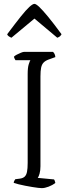

<svg xmlns="http://www.w3.org/2000/svg" viewBox="-20 -972 357 992"><path d="M196 0Q190 0 176.5 -1.5Q163 -3 145.5 -6Q128 -9 109.5 -12.5Q91 -16 75.5 -20Q60 -24 51 -27Q51 -33 54 -38Q57 -43 59 -46L82 -49Q98 -51 107 -59Q116 -67 119.5 -84Q123 -101 123 -130V-589Q123 -623 128.5 -640Q134 -657 137 -661H60Q58 -665 56 -668Q54 -671 52 -679Q56 -684 66.5 -689.5Q77 -695 88 -699.5Q99 -704 104 -704H254Q258 -700 261.5 -694Q265 -688 266 -677L230 -664Q214 -658 205 -648.5Q196 -639 192.5 -622.5Q189 -606 189 -577V-113Q189 -91 184.5 -75Q180 -59 175 -53L259 -45Q261 -43 263 -37.5Q265 -32 266 -27Q251 -15 231 -7.5Q211 0 196 0ZM39 -777Q30 -781 24.5 -785Q19 -789 17 -795Q59 -851 86.5 -885.5Q114 -920 131.5 -936Q149 -952 158 -952Q166 -952 183 -936Q200 -920 228.5 -885.5Q257 -851 298 -795Q296 -791 291.5 -786Q287 -781 276 -777L158 -876Z"/></svg>

Font: Texturina 12pt Thin
Style: Regular
Weight: 250
Designer: Guillermo Torres Carreño
Foundry: Omnibus-Type
Version: Version 1.002